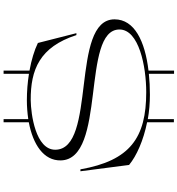

<svg xmlns="http://www.w3.org/2000/svg" viewBox="21 -822 1014 1097"><g transform="rotate(-90 528.5 -273.0)"><path d="M110 -321H99L135 -43C187 0 275 39 379 60V213H397V64C441 72 488 76 536 76C577 76 618 74 656 70V214H674V68C842 48 967 -12 967 -126C967 -382 222 -225 222 -465C222 -577 425 -604 505 -605C680 -606 809 -554 877 -344H888L832 -564C791 -584 735 -601 674 -612V-760H656V-615C606 -623 554 -627 505 -627C468 -627 431 -624 397 -619V-760H379V-616C252 -592 159 -531 161 -433C167 -170 909 -319 909 -98C909 13 699 55 551 55C290 55 160 -37 110 -321Z"/></g></svg>

Font: Sprat Extended Light
Style: Regular
Weight: 300
Width: 9
Designer: Ethan Nakache
Foundry: Collletttivo
Version: Version 2.000;Glyphs 3.2 (3217)